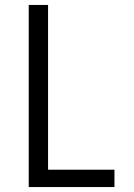

<svg xmlns="http://www.w3.org/2000/svg" viewBox="-20 -755 540 775"><path d="M96 0V-735H174V-70H442V0Z"/></svg>

Font: Iosevka Custom
Style: Regular
Weight: 400
Monospace: yes
Designer: Belleve Invis
Foundry: Belleve Invis
Version: Version 32.5.0; ttfautohint (v1.8.4)